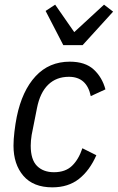

<svg xmlns="http://www.w3.org/2000/svg" viewBox="-20 -793 506 825"><path d="M205 12Q123 12 80.5 -37.5Q38 -87 38 -167Q38 -193 42 -227Q46 -261 52 -291Q75 -403 133 -465.5Q191 -528 280 -528Q346 -528 382.5 -494.5Q419 -461 433 -409L370 -380Q353 -463 276 -463Q222 -463 187 -429Q152 -395 139 -329L116 -213Q114 -201 113 -189Q112 -177 112 -167Q112 -107 139 -80Q166 -53 212 -53Q261 -53 289.5 -80.5Q318 -108 334 -156L394 -126Q365 -60 319 -24Q273 12 205 12ZM252 -599 176 -746 217 -773 299 -655 427 -773 466 -743 335 -599Z"/></svg>

Font: IBM Plex Sans Cond
Style: Italic
Weight: 400
Width: 3
Italic angle: -11°
Designer: Mike Abbink, Paul van der Laan, Pieter van Rosmalen
Foundry: Bold Monday
Version: Version 1.3